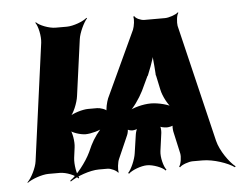

<svg xmlns="http://www.w3.org/2000/svg" viewBox="-46 -609 880 699"><g transform="rotate(-5 394.0 -259.5)"><path d="M235 -273 263 -478C266 -502 284 -539 296 -552L294 -554C281 -542 244 -528 220 -528H179C155 -528 120 -542 109 -554L107 -552C117 -539 125 -502 122 -478L64 -50C61 -26 42 11 28 24L29 26C44 14 83 0 107 0H148C172 0 205 14 214 26L217 24C209 11 202 -26 205 -50L210 -88C213 -108 207 -145 198 -156L195 -153C204 -142 236 -132 254 -132C274 -132 307 -141 321 -151L319 -154C305 -144 283 -113 272 -90L261 -66C244 -30 208 15 184 31L185 35C209 18 258 0 291 0H323C334 0 356 10 360 18L362 16C359 7 362 -21 368 -33L404 -115C407 -121 410 -136 408 -140L405 -138C407 -134 419 -131 425 -131C431 -131 444 -134 449 -138L446 -141C441 -137 437 -122 436 -115L426 -47C423 -25 408 10 396 22L399 25C411 13 445 0 467 0C489 0 523 13 533 25L536 22C526 10 517 -25 520 -47L529 -113C530 -121 529 -137 525 -142L522 -139C526 -134 542 -131 551 -131C558 -131 574 -134 578 -139L574 -141C570 -137 572 -120 573 -114L591 -33C594 -20 590 7 583 15L586 18C593 9 620 0 633 0H670C709 0 762 18 785 35L788 32C766 15 734 -30 725 -67L622 -496C620 -508 622 -535 629 -543L627 -545C620 -537 593 -528 579 -528H503C490 -528 471 -537 468 -545L464 -543C468 -535 464 -508 459 -496L347 -255C342 -243 335 -214 338 -206L341 -208C337 -216 315 -223 304 -223H271C251 -223 213 -212 199 -199L201 -197C216 -209 232 -249 235 -273ZM472 -271 497 -324H498C503 -335 506 -346 511 -357C517 -374 525 -396 527 -409H523C521 -396 523 -374 525 -357L527 -329V-328V-324L528 -323L539 -271C544 -245 564 -209 578 -198L582 -201C567 -213 527 -223 500 -223C472 -223 433 -213 417 -201L418 -198C434 -209 459 -245 472 -271Z"/></g></svg>

Font: Asimov
Style: EdgeNarIt
Weight: 500
Designer: Google
Version: Version 2.000980: 2014